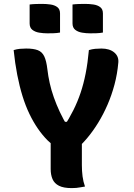

<svg xmlns="http://www.w3.org/2000/svg" viewBox="-20 -957 690 985"><path d="M416 0Q403 2 392.5 4Q382 6 371.5 7Q361 8 348 8Q306 8 282.5 -4Q259 -16 249.5 -38Q240 -60 240 -90Q240 -131 240 -172Q240 -213 240 -253H400Q400 -229 400 -205.5Q400 -182 400 -158Q400 -134 400 -110Q400 -80 403.5 -52.5Q407 -25 416 0ZM50 -700Q66 -705 82 -706.5Q98 -708 114 -708Q152 -708 174 -699.5Q196 -691 207 -668Q218 -645 223 -602Q227 -567 235 -531Q243 -495 256 -458Q269 -421 287 -382.5Q305 -344 330 -303L284 -332H354L306 -304Q335 -349 356.5 -392Q378 -435 393.5 -481Q409 -527 419.5 -580.5Q430 -634 436 -700Q452 -705 468 -706.5Q484 -708 500 -708Q542 -708 566 -688Q590 -668 587 -636Q582 -578 567.5 -523.5Q553 -469 531.5 -419.5Q510 -370 483.5 -327Q457 -284 428 -249.5Q399 -215 370 -190Q344 -190 324 -191.5Q304 -193 287.5 -197.5Q271 -202 255.5 -211.5Q240 -221 224 -237Q198 -263 174.5 -297Q151 -331 131 -372.5Q111 -414 95.5 -464Q80 -514 68.5 -573Q57 -632 50 -700ZM132 -934Q148 -936 165.5 -936.5Q183 -937 196 -937Q218 -937 239 -934Q260 -931 274 -920.5Q288 -910 288 -888V-790Q272 -787 254.5 -786.5Q237 -786 223 -786Q202 -786 181 -789.5Q160 -793 146 -804Q132 -815 132 -837ZM352 -934Q368 -936 385.5 -936.5Q403 -937 416 -937Q438 -937 459 -934Q480 -931 494 -920.5Q508 -910 508 -888V-790Q492 -787 474.5 -786.5Q457 -786 443 -786Q422 -786 401 -789.5Q380 -793 366 -804Q352 -815 352 -837Z"/></svg>

Font: Recursive Casual ExtraBold
Style: Regular
Weight: 800
Version: Version 1.047